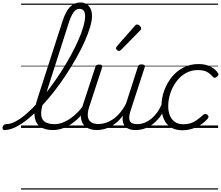

<svg xmlns="http://www.w3.org/2000/svg" viewBox="-171 -1039 1794 1559"><path d="M-135 17Q-145 17 -148.5 9.5Q-152 2 -150 -7Q-148 -16 -140.5 -23.5Q-133 -31 -121 -31Q-85 -31 -42.5 -54Q0 -77 46.5 -117.5Q93 -158 140.5 -211Q188 -264 234.5 -326Q281 -388 323.5 -454Q366 -520 402 -585.5Q438 -651 464.5 -711Q491 -771 505.5 -822Q520 -873 520 -909Q520 -920 528.5 -926Q537 -932 548 -932Q559 -932 567.5 -926Q576 -920 576 -909Q576 -871 560 -817.5Q544 -764 515.5 -700Q487 -636 448 -567Q409 -498 363 -428Q317 -358 266 -293Q215 -228 162 -172Q109 -116 57 -73.5Q5 -31 -44 -7Q-93 17 -135 17ZM258 17Q197 17 158.5 -8Q120 -33 111 -86Q102 -139 128 -221L337 -868Q363 -948 398 -983.5Q433 -1019 482 -1019Q511 -1019 532 -1005.5Q553 -992 564.5 -968Q576 -944 576 -909Q576 -897 567.5 -890.5Q559 -884 548 -884Q537 -884 528.5 -890.5Q520 -897 520 -909Q520 -928 515 -941Q510 -954 499.5 -960.5Q489 -967 474 -967Q457 -967 442.5 -956Q428 -945 415 -921.5Q402 -898 389 -859L179 -203Q159 -139 164 -101.5Q169 -64 197 -47.5Q225 -31 273 -31Q284 -31 288 -23.5Q292 -16 290 -7Q288 2 279.5 9.5Q271 17 258 17ZM0 490H394V500H0ZM0 -20H394V0H0ZM0 -505H394V-500H0ZM0 -1010H394V-1000H0Z M258 17Q248 17 243 9.5Q238 2 240 -7Q242 -16 250.5 -23.5Q259 -31 274 -31Q306 -31 338.5 -43.5Q371 -56 402 -78Q433 -100 460 -127.5Q487 -155 507 -185Q515 -196 524 -194Q533 -192 537.5 -184Q542 -176 535 -165Q514 -131 484.5 -98.5Q455 -66 419 -40Q383 -14 342 1.5Q301 17 258 17ZM394 490V500ZM394 -20V0ZM394 -505V-500ZM394 -1010V-1000Z M616 17Q565 17 531 -5Q497 -27 488 -71Q479 -115 500 -180L603 -494Q607 -506 613.5 -510.5Q620 -515 634 -515Q650 -515 656 -509Q662 -503 658 -491L553 -170Q539 -127 542 -96Q545 -65 566.5 -48.5Q588 -32 630 -32Q658 -32 687.5 -41.5Q717 -51 746 -70.5Q775 -90 802 -121.5Q829 -153 852 -197L948 -495Q953 -508 958.5 -512Q964 -516 978 -516Q995 -516 1001.5 -510.5Q1008 -505 1004 -493L889 -140Q871 -84 883 -57.5Q895 -31 945 -31Q955 -31 958.5 -23.5Q962 -16 960 -7Q958 2 950.5 9.5Q943 17 929 17Q903 17 882.5 10.5Q862 4 848.5 -9Q835 -22 829 -41.5Q823 -61 825 -86L826 -99Q801 -65 773.5 -42.5Q746 -20 718.5 -7Q691 6 664.5 11.5Q638 17 616 17ZM394 490H1065V500H394ZM394 -20H1065V0H394ZM394 -505H1065V-500H394ZM394 -1010H1065V-1000H394Z M928 17Q918 17 913 9.5Q908 2 910 -7Q912 -16 920.5 -23.5Q929 -31 944 -31Q976 -31 1005.5 -43.5Q1035 -56 1061 -78Q1087 -100 1107 -128.5Q1127 -157 1139 -187Q1143 -198 1152 -198.5Q1161 -199 1168.5 -191.5Q1176 -184 1172 -174Q1159 -135 1135.5 -101Q1112 -67 1080.5 -40Q1049 -13 1010.5 2Q972 17 928 17ZM1064 490V500ZM1064 -20V0ZM1064 -505V-500ZM1064 -1010V-1000Z M794 -625Q788 -625 779.5 -632Q771 -639 771 -646Q771 -650 772.5 -654Q774 -658 778 -663L922 -827Q927 -834 932 -837Q937 -840 942 -840Q949 -840 957 -835Q965 -830 970 -822.5Q975 -815 975 -808Q975 -803 973.5 -799.5Q972 -796 967 -792L812 -634Q802 -625 794 -625Z M1312 19Q1255 19 1216.5 -5Q1178 -29 1159 -73Q1140 -117 1140 -175Q1140 -241 1162 -302.5Q1184 -364 1223.5 -413Q1263 -462 1318.5 -490.5Q1374 -519 1441 -519Q1497 -519 1537.5 -498.5Q1578 -478 1598 -447Q1605 -438 1602.5 -431Q1600 -424 1590 -415Q1579 -407 1571 -407.5Q1563 -408 1556 -416Q1537 -440 1510 -455Q1483 -470 1435 -470Q1380 -470 1336 -444.5Q1292 -419 1260.5 -376Q1229 -333 1212 -281.5Q1195 -230 1195 -176Q1195 -134 1208.5 -101Q1222 -68 1249.5 -49Q1277 -30 1319 -30Q1350 -30 1375.5 -38Q1401 -46 1426 -63.5Q1451 -81 1481 -108Q1490 -115 1498 -114Q1506 -113 1513 -107Q1521 -100 1522 -92Q1523 -84 1515 -75Q1484 -40 1448 -19.5Q1412 1 1377.5 10Q1343 19 1312 19ZM1065 490H1600V500H1065ZM1065 -20H1600V0H1065ZM1065 -505H1600V-500H1065ZM1065 -1010H1600V-1000H1065Z"/></svg>

Font: Playwrite RO Guides
Style: Regular
Weight: 400
Designer: Veronika Burian, José Scaglione
Foundry: TypeTogether
Version: Version 1.003